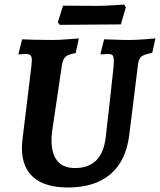

<svg xmlns="http://www.w3.org/2000/svg" viewBox="-20 -818 708 850"><path d="M208 -198Q208 -137 234 -105.5Q260 -74 312 -74Q432 -74 448 -210Q457 -287 468 -386Q479 -485 483 -525Q484 -535 484 -549Q484 -567 478.5 -573Q473 -579 459 -579Q450 -579 440 -578Q430 -577 426 -577L425 -581L441 -644Q453 -644 486 -642.5Q519 -641 552 -641Q583 -641 620 -644Q657 -647 668 -648L654 -584Q617 -577 605.5 -567.5Q594 -558 591 -533L552 -219Q538 -106 469 -47Q400 12 281 12Q180 12 128.5 -32.5Q77 -77 77 -163Q77 -183 80 -205L119 -525Q121 -545 121 -551Q121 -567 115 -573Q109 -579 94 -579Q85 -579 75.5 -578Q66 -577 63 -577L62 -581L78 -644Q92 -643 131 -642Q170 -641 214 -641Q239 -641 278 -644Q317 -647 329 -648L315 -583Q283 -578 270.5 -567Q258 -556 254 -529L211 -238Q208 -217 208 -198ZM515 -710 379 -709 245 -708 236 -719 259 -793 407 -792Q437 -792 477.5 -794.5Q518 -797 530 -798L537 -785Z"/></svg>

Font: Alegreya
Style: Bold Italic
Weight: 700
Italic angle: -7°
Designer: Juan Pablo del Peral
Foundry: Huerta Tipografica
Version: Version 2.007; ttfautohint (v1.6)